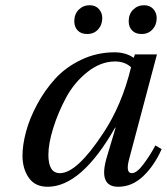

<svg xmlns="http://www.w3.org/2000/svg" viewBox="-20 -702 638 734"><path d="M472 -621Q472 -648 489 -665Q506 -682 531 -682Q553 -682 566 -667.5Q579 -653 579 -633Q579 -607 563 -589.5Q547 -572 521 -572Q498 -572 485 -585.5Q472 -599 472 -621ZM264 -621Q264 -648 281 -665Q298 -682 323 -682Q345 -682 358 -667.5Q371 -653 371 -633Q371 -607 355 -589.5Q339 -572 313 -572Q290 -572 277 -585.5Q264 -599 264 -621ZM66 -107Q66 -148 79.5 -198.5Q93 -249 122 -303Q151 -357 191 -401Q231 -445 290.5 -473.5Q350 -502 418 -502Q461 -502 491 -481L496 -494H580L474 -95Q459 -40 484 -40Q503 -40 529 -75Q555 -110 574 -146L598 -132Q570 -69 527.5 -28.5Q485 12 432 12Q355 12 388 -100L422 -214H420Q291 12 162 12Q114 12 90 -22.5Q66 -57 66 -107ZM165 -110Q165 -40 209 -40Q274 -40 374 -192Q446 -300 481 -445Q457 -467 420 -467Q365 -467 314.5 -427Q264 -387 233 -329.5Q202 -272 183.5 -212.5Q165 -153 165 -110Z"/></svg>

Font: Heuristica
Style: Italic
Weight: 400
Italic angle: -13°
Version: Version 1.0.2